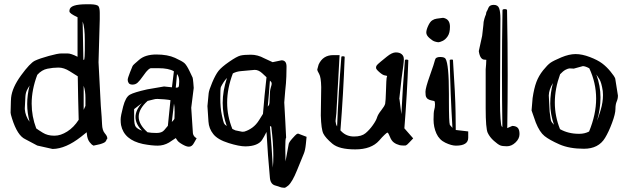

<svg xmlns="http://www.w3.org/2000/svg" viewBox="-20 -685 2953 903"><path d="M119.1 -112.3C105.8 -130.2 98.3 -149.9 96.7 -171.4V-176.8L99.6 -232.9C100.6 -245.3 103.7 -256 108.9 -265.1C114.1 -274.3 117.5 -280.1 119.1 -282.7C111.7 -253.1 107.9 -224.1 107.9 -195.8C107.9 -167.5 111.7 -139.6 119.1 -112.3ZM345.7 -326.2C346.7 -258.1 348.1 -189.9 350.1 -121.6C334.8 -97.8 316.8 -79.4 296.1 -66.4C275.5 -53.4 255.9 -46.9 237.3 -46.9H233.9C213.7 -46.9 196.1 -51.5 181.2 -60.8C166.2 -70.1 155.9 -76.8 150.4 -81.1C136.1 -118.8 128.9 -157.6 128.9 -197.3C128.9 -241.2 137.7 -286.5 155.3 -333C169.3 -348.6 185.1 -358.2 202.9 -361.8C220.6 -365.4 238 -367.2 255.1 -367.2C272.2 -367.2 289.8 -361.4 307.9 -349.9C325.9 -338.3 338.5 -330.4 345.7 -326.2ZM381.8 -225.1V-187C380.5 -185.1 377.8 -178.9 373.5 -168.5V-281.7C379.1 -265.5 381.8 -246.6 381.8 -225.1ZM378.9 -450.7C378.9 -426.3 377.8 -410.5 375.5 -403.3C374.5 -403.3 373.4 -403.6 372.1 -404.3C371.4 -464.2 370.3 -524.1 368.7 -584C375.5 -566.7 378.9 -536.3 378.9 -492.7ZM306.6 -631.3C306.6 -624.8 319.3 -615.7 344.7 -604V-511.2V-418C324.2 -428.4 308.8 -433.6 298.3 -433.6H268.1C257.3 -433.6 237.8 -429.7 209.5 -421.9C181.2 -414.1 159.3 -406.6 144 -399.4C128.7 -391.9 107.1 -369 79.1 -330.6C51.1 -292.2 35.5 -257.2 32.2 -225.6L31.2 -209.5L29.8 -155.8V-154.8C29.8 -150.9 32.1 -141.8 36.6 -127.4C53.5 -73.7 74.4 -41.3 99.1 -30.3L155.3 -0.5L227.1 15.6H228C268.7 15 313 -4.1 360.8 -41.5L387.7 -63L388.7 -53.2C390.3 -37.6 394.5 -25.4 401.4 -16.6C408.2 -7.8 413.7 -2.8 418 -1.5L419.4 0L450.2 -6.8C464.8 -11.1 473.6 -15.3 476.6 -19.5C479.5 -23.8 481.4 -27.5 482.4 -30.8H484.4V-36.6C484.4 -41.8 480.5 -49.1 472.7 -58.3C464.8 -67.6 460.6 -81.7 460 -100.6C459.3 -119.5 457.4 -148.4 454.1 -187.5L443.4 -392.1L449.2 -594.7V-624C449.2 -639 447.3 -649.4 443.4 -655.3C439.5 -661.1 426.8 -664.4 405.3 -665H388.7C362 -665 341.8 -662.8 328.1 -658.2C314.5 -653.6 307.3 -646.2 306.6 -635.7Z M819.3 -275.4C816.7 -273.4 812.5 -272.5 806.6 -272.5L808.1 -288.6L812.5 -336.9C819.3 -328.5 822.8 -316.9 822.8 -302.2C822.8 -287.6 821.6 -278.6 819.3 -275.4ZM781.7 -213.9C777.5 -173.8 773.4 -133.6 769.5 -93.3C765.3 -88.4 759.5 -81.5 752.2 -72.8C744.9 -64 732.9 -59.6 716.3 -59.6C699.7 -59.6 685.5 -60.7 673.8 -63C646.2 -87.1 632.3 -111.3 632.3 -135.7C632.3 -160.5 646.3 -185.4 674.3 -210.4C691.2 -214.4 701.6 -216.9 705.3 -218C709.1 -219.2 714.3 -219.7 720.9 -219.7C727.6 -219.7 738.2 -219.1 752.7 -217.8C767.2 -216.5 776.9 -215.2 781.7 -213.9ZM891.1 -271.5C891.1 -274.1 890.5 -282.2 889.2 -295.9C887.9 -309.6 886.8 -317.5 886 -319.8C885.2 -322.1 880.3 -332.4 871.3 -350.8C862.4 -369.2 854.6 -381.5 847.9 -387.7C841.2 -393.9 826.3 -402.3 803.2 -412.8C780.1 -423.4 750.8 -428.7 715.3 -428.7C679.9 -428.7 652.5 -420.1 633.3 -402.8C630.4 -400.2 627 -397.3 623.3 -394C619.5 -390.8 616.9 -388.4 615.2 -387C613.6 -385.5 611.8 -383.9 609.9 -382.1C607.9 -380.3 606.5 -378.8 605.7 -377.7C604.9 -376.5 604 -375.1 603 -373.3C602.1 -371.5 598.1 -361.7 591.1 -344C584.1 -326.3 580.6 -314.8 580.6 -309.6C580.6 -304.4 582.1 -299.3 585.2 -294.4C588.3 -289.6 594.4 -287.1 603.5 -287.1C612.6 -287.1 620.6 -290.2 627.4 -296.4C634.3 -302.6 642.9 -313.2 653.3 -328.1C663.7 -343.1 671.7 -352.9 677.2 -357.4C682.8 -362 686.7 -364.3 689 -364.3H725.1C757.3 -364.3 781.6 -359.4 797.9 -349.6C794.6 -324.5 791.5 -299.5 788.6 -274.4L751.5 -278.3L671.9 -264.6C631.2 -255.5 604.2 -247.2 590.8 -239.7C577.5 -232.3 566.9 -213.6 559.1 -183.8C551.3 -154.1 547.4 -134 547.4 -123.5C547.4 -113.1 548 -104.2 549.3 -96.7C558.8 -50.1 593.1 -20.5 652.3 -7.8C679.4 -2.6 702.4 0 721.4 0C740.5 0 758.3 -4.9 774.9 -14.6L805.2 -34.7L806.6 -35.6C807.9 -34.3 810.2 -30.9 813.5 -25.4C816.7 -19.9 824.7 -13.4 837.4 -6.1C850.1 1.2 860.2 4.9 867.7 4.9H868.7C878.4 4.9 886.4 -1.1 892.6 -13.2L904.8 -34.7L897 -40C891.1 -45.9 887.9 -52.2 887.2 -59.1L879.4 -178.2ZM788.1 -111.3C791.7 -140.3 795.1 -169.1 798.3 -197.8C800.3 -189.6 801.3 -176.7 801.3 -158.9C801.3 -141.2 801 -130.7 800.5 -127.4C800 -124.2 795.9 -118.8 788.1 -111.3ZM647 -199.7C627.1 -177.6 617.2 -155.8 617.2 -134.3C617.2 -112.8 627.4 -91.5 647.9 -70.3C633.6 -75.8 623.9 -81.9 618.7 -88.6C613.4 -95.3 610.8 -110 610.8 -132.8V-171.9Z M1249.5 -90.3C1250.8 -91.3 1251.8 -91.8 1252.4 -91.8C1253.1 -91.8 1254.2 -90.8 1255.9 -88.9C1262.4 -36.5 1265.6 9.3 1265.6 48.3C1265.6 68.5 1264.8 86.9 1263.2 103.5C1259.9 39.1 1255.4 -25.6 1249.5 -90.3ZM1249.5 152.3C1251.5 171.9 1259.9 183.6 1274.9 187.5C1286.6 190.8 1294.1 193.2 1297.4 194.8C1300.9 196.5 1307.6 197.6 1317.4 198.2C1321.3 198.2 1327.5 194.7 1335.9 187.5C1348.6 176.1 1362.3 152.2 1377 115.7C1393.9 74.4 1404.5 48.5 1408.7 38.1C1413.2 27.7 1416.5 12.5 1418.5 -7.3L1421.9 -41.5L1382.3 -56.6C1380 -56.6 1377.4 -55.7 1374.5 -53.7C1371.6 -51.8 1364.7 -44.8 1354 -32.7C1343.3 -20.7 1337.7 -11.6 1337.4 -5.4L1322.8 74.2C1322.1 54.7 1321.8 36 1321.8 18.1V4.9C1321.8 -17.3 1322.8 -30.9 1324.7 -36.1L1325.7 -37.6L1321.8 -114.7C1320.8 -132 1319.2 -161.5 1316.9 -203.1L1321.3 -256.8C1324.2 -281.9 1326 -304.6 1326.7 -325C1327.3 -345.3 1327.6 -360.8 1327.6 -371.3C1327.6 -381.9 1325.6 -389.6 1321.5 -394.3C1317.5 -399 1311.7 -401.4 1304.2 -401.4L1262.2 -392.6L1222.2 -411.1C1202 -422.2 1181.2 -427.7 1159.7 -427.7C1138.2 -427.7 1121.8 -426.4 1110.6 -423.6C1099.4 -420.8 1081.8 -411.1 1057.9 -394.5C1033.9 -377.9 1017.3 -363.7 1007.8 -351.8C998.4 -339.9 988.4 -321.6 978 -296.9C967.9 -272.8 962.4 -256 961.4 -246.6L955.6 -186L960.4 -113.3C961.8 -91.5 969.2 -71.9 982.9 -54.7C996.6 -37.1 1020.7 -22.9 1055.2 -12.2C1088.4 -1.8 1114.6 3.4 1133.8 3.4H1135.7C1154.9 3.1 1171 0.3 1183.8 -4.9C1196.7 -10.1 1206.1 -17.3 1212.2 -26.4C1218.2 -35.5 1225.3 -48.2 1233.4 -64.5C1237.3 7.5 1242.7 79.8 1249.5 152.3ZM1018.6 -275.4C1027 -292.6 1036.6 -307 1047.4 -318.4C1034 -278 1027.3 -238.8 1027.3 -200.7C1027.3 -163.6 1033.7 -127.4 1046.4 -92.3C1039.9 -96.5 1035.6 -100.8 1033.4 -105.2C1031.3 -109.6 1027.9 -122.8 1023.2 -144.8C1018.5 -166.7 1016.1 -192.6 1016.1 -222.4C1016.1 -252.2 1016.9 -269.9 1018.6 -275.4ZM1233.4 -321.8C1226.9 -264.8 1221.4 -207.4 1216.8 -149.4C1214.2 -145.5 1208.3 -136 1199 -120.8C1189.7 -105.7 1178.9 -93.7 1166.5 -84.7C1154.1 -75.8 1141.4 -69.5 1128.4 -65.9L1118.7 -65.4L1087.4 -71.8C1078 -76.3 1073.1 -78.6 1072.8 -78.6C1056.5 -119 1048.3 -160.3 1048.3 -202.6C1048.3 -247.2 1057.3 -293 1075.2 -339.8C1087.2 -346 1100.3 -349.6 1114.3 -350.6L1178.2 -356.4C1189.9 -356.4 1201.4 -351.3 1212.6 -341.1C1223.9 -330.8 1230.8 -324.4 1233.4 -321.8ZM1239.3 -183.6C1243.2 -224 1246.6 -264.6 1249.5 -305.7C1253.4 -302.1 1255.8 -299.4 1256.6 -297.6C1257.4 -295.8 1257.8 -293.5 1257.8 -290.8C1257.8 -288 1256.3 -281.7 1253.2 -271.7C1250.1 -261.8 1248.5 -246.7 1248.5 -226.3C1248.5 -206 1247.2 -194.1 1244.6 -190.7C1242 -187.3 1240.2 -184.9 1239.3 -183.6Z M1857.9 -219.7 1868.7 -316.4C1875.8 -364.9 1879.4 -394.7 1879.4 -405.8V-406.2C1879.4 -416.7 1876 -424.6 1869.1 -430.2C1862.6 -435.7 1853.4 -438.5 1841.6 -438.5C1829.7 -438.5 1815.6 -431.8 1799.3 -418.5C1783 -405.1 1773.4 -397.2 1770.3 -394.8C1767.2 -392.3 1763.5 -389.2 1759.3 -385.3C1755 -381.3 1752.2 -378.2 1750.7 -375.7C1749.3 -373.3 1748.5 -370 1748.5 -365.7C1748.5 -361.5 1753.7 -354.8 1764.2 -345.7C1774.6 -336.6 1782.9 -331.5 1789.1 -330.6C1795.2 -329.6 1799.2 -328.6 1800.8 -327.6C1800.8 -327.3 1800.6 -326.7 1800.3 -325.7C1800 -324.7 1799.3 -322.3 1798.3 -318.4C1797.4 -314.5 1796.4 -295.1 1795.4 -260.3C1794.4 -225.4 1793.1 -204.4 1791.5 -197.3C1789.9 -190.1 1783.8 -179.9 1773.2 -166.5C1762.6 -153.2 1755.9 -141.8 1753.2 -132.3C1750.4 -122.9 1743.8 -110.8 1733.4 -96.2C1723 -81.5 1711.6 -69 1699.2 -58.6C1686.8 -48.2 1668.8 -43 1645 -43C1621.3 -43 1601.6 -50.9 1585.9 -66.9L1581.1 -71.8C1590.2 -185.4 1596.8 -300.3 1601.1 -416.5V-417C1601.1 -418.9 1598.6 -420.1 1593.8 -420.4H1591.8C1587.9 -420.4 1585.8 -419.4 1585.4 -417.5C1576.7 -309.1 1570 -200 1565.4 -90.3C1562.8 -94.6 1561.1 -98.5 1560.3 -102.1C1559.5 -105.6 1558.8 -110 1558.1 -115.2L1559.1 -125.5L1562 -153.3L1577.1 -425.8H1547.4C1514.8 -425.8 1491.9 -411 1478.5 -381.3L1472.2 -358.4C1472.2 -354.2 1475.1 -347.1 1481 -337.2C1486.8 -327.2 1490.1 -306.6 1490.7 -275.4L1488.8 -142.1C1490.1 -98.1 1494.1 -69.5 1501 -56.2C1507.8 -42.8 1521.8 -27.2 1543 -9.3C1564.1 8.6 1600 17.6 1650.6 17.6C1701.3 17.6 1738.8 3.7 1763.2 -23.9C1772.6 -35 1780.9 -43.9 1788.1 -50.5C1795.2 -57.2 1799.8 -60.9 1801.8 -61.5C1805 -60.9 1809 -54.4 1813.7 -42C1818.4 -29.6 1824.6 -20.6 1832.3 -14.9C1839.9 -9.2 1849.3 -4.9 1860.4 -2C1866.9 -1 1873.2 -0.5 1879.4 -0.5C1882.6 -0.5 1885.7 -0.7 1888.7 -1C1892.3 -2.3 1897.5 -6.7 1904.3 -14.2L1923.3 -34.2L1881.8 -81.5C1890.3 -187 1896.5 -293.5 1900.4 -400.9C1900.4 -403.2 1897.8 -404.5 1892.6 -404.8H1890.6C1886.7 -404.8 1884.6 -403.8 1884.3 -401.9C1877.4 -317.5 1871.9 -232.9 1867.7 -147.9L1858.9 -217.8Z M2075.7 -597.7C2069.8 -600.3 2065.5 -601.4 2062.7 -601.1C2060 -600.7 2056.3 -600.3 2051.8 -599.6C2047.2 -599 2041.2 -598.1 2033.7 -597.2C2026.2 -596.2 2019.1 -593.5 2012.5 -589.1C2005.8 -584.7 1999.5 -576.2 1993.7 -563.5C1987.8 -550.8 1984.9 -540.2 1984.9 -531.7C1984.9 -523.3 1989.8 -514.6 1999.8 -505.9C2009.7 -497.1 2018.3 -491.6 2025.6 -489.5C2033 -487.4 2038.5 -486.3 2042.2 -486.3C2046 -486.3 2052.3 -488.4 2061.3 -492.4C2070.2 -496.5 2078.3 -503.7 2085.4 -514.2C2092.6 -524.6 2096.2 -539.6 2096.2 -559.1C2096.2 -578.6 2089.4 -591.5 2075.7 -597.7ZM2182.1 -37.1V-66.9L2123.5 -73.7L2122.6 -155.3C2121.9 -209.6 2117.8 -292 2110.4 -402.3C2110.4 -404.3 2107.8 -405.2 2102.8 -405C2097.7 -404.9 2095.2 -403.8 2095.2 -401.9C2097.2 -296.1 2101.4 -189.9 2107.9 -83.5L2095.7 -97.7C2092.8 -105.5 2091.3 -142.9 2091.3 -210V-243.2C2091.3 -335.6 2086.1 -390.6 2075.7 -408.2C2072.4 -414.1 2063.8 -417 2049.8 -417C2035.8 -417 2027.8 -412.4 2025.9 -403.1C2023.9 -393.8 2016 -369.5 2002 -330.3C1988 -291.1 1981 -265.4 1981 -253.2C1981 -241 1982.1 -232.7 1984.4 -228.5C1986.7 -224.3 1989.2 -221.3 1991.9 -219.5C1994.7 -217.7 1997.5 -216.3 2000.2 -215.3C2003 -214.4 2005.8 -213.5 2008.5 -212.9C2011.3 -212.2 2013.5 -211.8 2015.1 -211.4C2016.8 -211.1 2019 -210.6 2021.7 -210C2024.5 -209.3 2025.9 -204.1 2025.9 -194.3C2025.9 -184.6 2024.7 -176.2 2022.5 -169.2C2020.2 -162.2 2019 -146.7 2019 -122.8C2019 -98.9 2023.5 -77 2032.5 -57.1C2041.4 -37.3 2055.5 -22.8 2074.7 -13.7C2093.9 -4.6 2110.5 0 2124.5 0C2162.9 0 2182.1 -12.4 2182.1 -37.1Z M2365.7 -82.5C2367 -164.9 2367.7 -247.7 2367.7 -331.1C2367.7 -432.3 2366.7 -534.2 2364.7 -636.7C2364.7 -640.3 2361.2 -642.1 2354 -642.1C2346.8 -642.1 2343.3 -640.3 2343.3 -636.7C2341.6 -540 2340.8 -443.2 2340.8 -346.2C2340.8 -259.9 2341.5 -173.3 2342.8 -86.4C2341.8 -87.7 2340.5 -89.6 2338.9 -92C2337.2 -94.5 2335.6 -106 2334 -126.7C2332.4 -147.4 2331.5 -174.2 2331.5 -207L2333.5 -596.7C2333.5 -618.8 2331.5 -635.3 2327.6 -646C2323.7 -656.7 2315.3 -662.1 2302.2 -662.1C2289.2 -662.1 2280.8 -657.5 2277.1 -648.2C2273.4 -638.9 2270.8 -633.4 2269.3 -631.6C2267.8 -629.8 2266.8 -626.8 2266.4 -622.6C2265.9 -618.3 2265.1 -615.5 2264.2 -614C2263.2 -612.5 2261.1 -606.9 2258.1 -596.9C2255 -587 2253.4 -577.1 2253.4 -567.4L2247.6 -516.6L2231.9 -444.8V-444.3C2235.8 -417.6 2245 -404.3 2259.3 -404.3L2267.1 -403.8C2266.8 -389.5 2265.8 -374.5 2264.2 -358.9V-175.8C2264.2 -112.3 2267.4 -73.7 2273.9 -60.1C2280.4 -46.4 2290 -33.9 2302.7 -22.7C2315.4 -11.5 2325.2 -4.4 2332 -1.5C2338.9 1.5 2349.5 2.9 2364 2.9C2378.5 2.9 2392 -3 2404.5 -14.9C2417.1 -26.8 2423.3 -40 2423.3 -54.4C2423.3 -68.9 2420.3 -78.9 2414.3 -84.5C2408.3 -90 2399.9 -92.8 2389.2 -92.8Z M2585.4 -98.1C2577.3 -106.9 2572.7 -113.1 2571.5 -116.7C2570.4 -120.3 2568.2 -134.9 2564.9 -160.6L2561 -236.3C2561.7 -254.9 2568.2 -274.3 2580.6 -294.4C2572.1 -263.2 2567.9 -231 2567.9 -198C2567.9 -165 2573.7 -131.7 2585.4 -98.1ZM2614.3 -335.9C2623.7 -346 2632.4 -353.1 2640.4 -357.2C2648.4 -361.2 2654.6 -363.3 2659.2 -363.3L2678.7 -362.3L2721.2 -374C2728.7 -374 2738.8 -370.6 2751.5 -363.8C2772.9 -318.2 2783.7 -270.7 2783.7 -221.2C2783.7 -171.7 2772.6 -120.1 2750.5 -66.4C2736.5 -59.2 2721.4 -55.7 2705.1 -55.7H2702.1C2669.3 -55.7 2639.8 -63 2613.8 -77.6C2597.5 -118 2589.4 -159.7 2589.4 -202.9C2589.4 -246 2597.7 -290.4 2614.3 -335.9ZM2784.7 -334.5C2787.3 -331.2 2792 -324.1 2798.8 -313C2805.7 -301.9 2811 -283.2 2814.9 -256.8L2815.9 -238.3C2815.9 -215.5 2812.3 -192.1 2805.2 -168.2C2798 -144.3 2792.3 -127.3 2788.1 -117.2C2798.8 -154 2804.2 -190.5 2804.2 -226.8C2804.2 -263.1 2797.7 -299 2784.7 -334.5ZM2687.3 -430.7C2666.9 -430.7 2644.5 -425.5 2620.1 -415.3C2595.7 -405 2578.8 -396.6 2569.3 -390.1C2559.9 -383.6 2548.3 -371.7 2534.4 -354.5C2520.6 -337.2 2510 -318.8 2502.7 -299.3C2495.4 -279.8 2489.4 -254.6 2484.9 -223.6L2480 -165.5L2500 -108.4C2512 -78.5 2525.7 -57.4 2541 -45.2C2556.3 -33 2579.6 -19.9 2610.8 -6.1C2642.1 7.7 2680.6 14.6 2726.3 14.6C2772.1 14.6 2805.2 -2.4 2825.7 -36.6C2837.1 -55.2 2848.1 -78.7 2858.6 -107.2C2869.2 -135.7 2874.5 -157.3 2874.5 -172.1C2874.5 -186.9 2876.5 -198.7 2880.4 -207.5C2884.3 -216.3 2886.2 -225.6 2886.2 -235.4L2873.5 -315.4C2871.3 -322.3 2863.9 -333.3 2851.3 -348.6C2838.8 -363.9 2825.5 -376.8 2811.5 -387.2C2797.5 -397.6 2778.4 -407.5 2754.2 -416.7C2729.9 -426 2707.6 -430.7 2687.3 -430.7Z"/></svg>

Font: Drukaatie burti
Style: Regular
Weight: 400
Version: Version 0.14.4